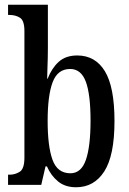

<svg xmlns="http://www.w3.org/2000/svg" viewBox="-20 -780 544 810"><path d="M301 10Q255 10 225 -14.5Q195 -39 178 -78H172L154 0H14V-43H20Q44 -43 63.5 -55.5Q83 -68 83 -115V-649Q83 -693 64.5 -705Q46 -717 19 -717H14V-760H182V-578Q182 -560 181.5 -535.5Q181 -511 180 -487Q179 -463 179 -448H181Q198 -492 227.5 -519Q257 -546 306 -546Q382 -546 422.5 -479.5Q463 -413 463 -269Q463 -124 420 -57Q377 10 301 10ZM277 -49Q323 -49 342.5 -106Q362 -163 362 -271Q362 -382 342 -435.5Q322 -489 276 -489Q223 -489 202 -433Q181 -377 181 -270Q181 -163 201.5 -106Q222 -49 277 -49Z"/></svg>

Font: Noto Serif ExtraCondensed Medium
Style: Regular
Weight: 500
Width: 2
Designer: Monotype Design Team
Foundry: Monotype Imaging Inc.
Version: Version 2.015